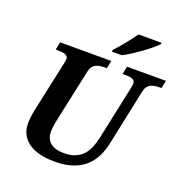

<svg xmlns="http://www.w3.org/2000/svg" viewBox="-162 -1070 1153 1219"><g transform="rotate(20 415.0 -460.5)"><path d="M377 -61Q422.4 -61 453.6 -74.2Q484.9 -87.4 505.9 -110.6Q526.9 -133.8 539.6 -165.8Q552.2 -197.8 560.1 -235.8L637.2 -597.2Q638.7 -605.5 639.9 -614.3Q641.1 -623 641.1 -627Q641.1 -637.7 635.7 -644.5Q630.4 -651.4 620.8 -655Q611.3 -658.7 597.9 -659.9Q584.5 -661.1 568.8 -661.1H556.2L566.9 -713.9H830.1L818.8 -661.1H806.2Q790 -661.1 774.9 -658.9Q759.8 -656.7 747.1 -650.4Q734.4 -644 725.3 -631.8Q716.3 -619.6 711.9 -600.1L631.8 -220.2Q620.1 -164.1 596.9 -121.1Q573.7 -78.1 537.8 -49.1Q502 -20 453.1 -5.1Q404.3 9.8 340.8 9.8Q282.2 9.8 237.3 -1.7Q192.4 -13.2 161.6 -35.4Q130.9 -57.6 115 -89.8Q99.1 -122.1 99.1 -163.1Q99.1 -170.9 100.1 -182.6Q101.1 -194.3 102.5 -206.8Q104 -219.2 106 -231.2Q107.9 -243.2 109.9 -252L183.1 -592.8Q189 -619.6 189 -627Q189 -637.7 183.6 -644.5Q178.2 -651.4 168.7 -655Q159.2 -658.7 146 -659.9Q132.8 -661.1 117.2 -661.1H104L115.2 -713.9H460.9L450.2 -661.1H437Q420.4 -661.1 405 -658.9Q389.6 -656.7 377 -650.6Q364.3 -644.5 355.2 -632.8Q346.2 -621.1 341.8 -602.1L266.1 -250Q264.2 -241.2 262 -230.5Q259.8 -219.7 258.1 -208.3Q256.3 -196.8 255.1 -185.1Q253.9 -173.3 253.9 -163.1Q253.9 -112.8 285.2 -86.9Q316.4 -61 377 -61ZM446.3 -784.2Q460 -798.3 476.1 -816.9Q492.2 -835.4 508.1 -855.2Q523.9 -875 538.8 -894.5Q553.7 -914.1 565.4 -931.2H722.2L719.2 -920.9Q711.4 -912.1 697.8 -900.1Q684.1 -888.2 666.7 -874.5Q649.4 -860.8 629.6 -846.4Q609.9 -832 589.4 -818.4Q568.8 -804.7 548.8 -792.2Q528.8 -779.8 511.2 -771H443.4Z"/></g></svg>

Font: Droid Serif
Style: Bold Italic
Weight: 700
Italic angle: -12°
Designer: Monotype Design team
Foundry: Monotype Imaging Inc.
Version: Version 1.03